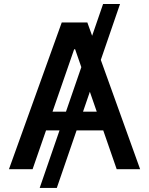

<svg xmlns="http://www.w3.org/2000/svg" viewBox="-20 -839 740 952"><path d="M575.2 -819.3Q497.1 -591.8 261.7 92.8Q240.2 92.8 176.8 92.8Q254.9 -135.7 491.2 -819.3Q511.7 -819.3 575.2 -819.3ZM141.6 0Q112.3 0 24.4 0Q89.8 -181.6 286.1 -727.5Q318.4 -727.5 413.1 -727.5Q478.5 -545.9 674.8 0Q645.5 0 558.6 0Q506.8 -148.4 352.5 -594.7Q351.6 -594.7 347.7 -594.7Q295.9 -446.3 141.6 0ZM161.1 -285.2Q254.9 -285.2 539.1 -285.2Q539.1 -261.7 539.1 -192.4Q444.3 -192.4 161.1 -192.4Q161.1 -215.8 161.1 -285.2Z"/></svg>

Font: DeepSea
Style: Medium
Weight: 500
Designer: Stem
Version: Version 3.019;git-0a5106e0b